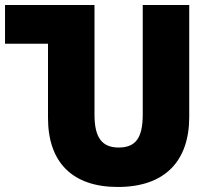

<svg xmlns="http://www.w3.org/2000/svg" viewBox="-30 -734 838 764"><path d="M439 10C627 10 723 -94 723 -269V-714H538V-278C538 -184 509 -147 442 -147C378 -147 346 -184 346 -277V-714H-10V-560H161V-265C161 -87 259 10 439 10Z"/></svg>

Font: Noto Sans Georgian SemiCondensed Black
Style: Regular
Weight: 900
Width: 4
Designer: Monotype Design Team, Akaki Razmadze
Foundry: Google LLC
Version: Version 2.005